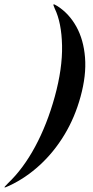

<svg xmlns="http://www.w3.org/2000/svg" viewBox="-105 -740 425 875"><path d="M262 -299Q236 -204 188.2 -125.2Q140.5 -46.5 76.5 12.2Q12.5 71 -62 106Q-83.5 116 -84.5 114Q-85 113 -82.2 109.5Q-79.5 106 -68.5 95Q1 29 55.2 -71.8Q109.5 -172.5 144.5 -299Q180 -428 177.8 -532.5Q175.5 -637 144.5 -701Q139.5 -712 138.8 -715.5Q138 -719 139 -720Q141 -722 157 -712Q210 -678 243 -618.5Q276 -559 282.5 -478Q289 -397 262 -299Z"/></svg>

Font: Fraunces 144pt S000
Style: Bold Italic
Weight: 700
Italic angle: -16°
Version: Version 1.000; ttfautohint (v1.8.3)